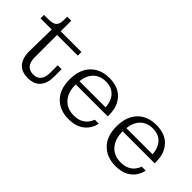

<svg xmlns="http://www.w3.org/2000/svg" viewBox="-3 -1203 1770 1770"><g transform="rotate(45 881.5 -318.0)"><path d="M319 10Q234 10 193 -42Q152 -94 155 -187L160 -463H14V-508H73Q132 -508 154.5 -530.5Q177 -553 177 -604V-648H230V-510H500V-463H230V-171Q230 -113 255 -81Q280 -49 331 -49Q383 -49 407.5 -81Q432 -113 432 -171V-269H483V-172Q483 -86 442.5 -38Q402 10 319 10Z M852 12Q739 12 670 -57.5Q601 -127 601 -256Q601 -342 632.5 -401.5Q664 -461 720 -492.5Q776 -524 851 -524Q968 -524 1029.5 -457.5Q1091 -391 1091 -286V-262H674V-259Q674 -161 724.5 -103.5Q775 -46 862 -46Q916 -46 950 -64Q984 -82 1002.5 -107.5Q1021 -133 1029 -156H1080Q1074 -119 1049.5 -80Q1025 -41 977 -14.5Q929 12 852 12ZM1018 -307Q1016 -354 997.5 -393Q979 -432 943 -455Q907 -478 853 -478Q779 -478 733 -434Q687 -390 677 -307Z M1464 12Q1351 12 1282 -57.5Q1213 -127 1213 -256Q1213 -342 1244.5 -401.5Q1276 -461 1332 -492.5Q1388 -524 1463 -524Q1580 -524 1641.5 -457.5Q1703 -391 1703 -286V-262H1286V-259Q1286 -161 1336.5 -103.5Q1387 -46 1474 -46Q1528 -46 1562 -64Q1596 -82 1614.5 -107.5Q1633 -133 1641 -156H1692Q1686 -119 1661.5 -80Q1637 -41 1589 -14.5Q1541 12 1464 12ZM1630 -307Q1628 -354 1609.5 -393Q1591 -432 1555 -455Q1519 -478 1465 -478Q1391 -478 1345 -434Q1299 -390 1289 -307Z"/></g></svg>

Font: Montagu Slab 16pt Light
Style: Regular
Weight: 300
Designer: Florian Karsten
Foundry: Florian Karsten
Version: Version 1.000; ttfautohint (v1.8.3)